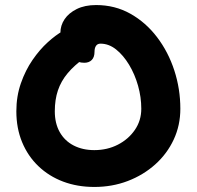

<svg xmlns="http://www.w3.org/2000/svg" viewBox="-20 -731 780 761"><path d="M353.8 10Q286.6 10 230.3 -11.2Q174 -32.4 132.2 -72.4Q90.4 -112.4 67.6 -167.6Q44.8 -222.8 44.8 -290Q44.8 -349.4 62.8 -401Q80.8 -452.6 109.1 -493.6Q137.4 -534.6 169.4 -563.6Q201.4 -592.6 229.8 -608.4Q258.2 -624.2 276.2 -624.2Q298.2 -624.2 311.5 -617.8Q324.8 -611.4 337.4 -593.2Q358.4 -564.6 349.4 -541.5Q340.4 -518.4 316.4 -502.2Q274.6 -472.4 248.2 -440.8Q221.8 -409.2 209.5 -372.5Q197.2 -335.8 197.2 -290Q197.2 -242 216.8 -207.3Q236.4 -172.6 272 -154.3Q307.6 -136 353.8 -136Q405.2 -136 447.2 -157.6Q489.2 -179.2 514.6 -216.2Q540 -253.2 540 -300Q540 -345.8 527.2 -391.2Q514.4 -436.6 491.6 -474.4Q468.8 -512.2 440 -535.1Q411.2 -558 378.2 -558Q366.6 -558 360.6 -549.4Q354.6 -540.8 354.6 -525.6Q354.6 -504.4 343.7 -493.3Q332.8 -482.2 314 -482.2Q290.6 -482.2 268.9 -495.6Q247.2 -509 233.3 -535.5Q219.4 -562 219.4 -600.8Q219.4 -630.2 236 -654.9Q252.6 -679.6 284.4 -695.3Q316.2 -711 360.8 -711Q435.6 -711 496.8 -676.6Q558 -642.2 602.5 -583.7Q647 -525.2 670.9 -451.9Q694.8 -378.6 694.8 -300Q694.8 -234.2 668.5 -177.8Q642.2 -121.4 595.2 -79.3Q548.2 -37.2 486.5 -13.6Q424.8 10 353.8 10Z"/></svg>

Font: Shantell Sans Light
Style: Regular
Weight: 300
Designer: Stephen Nixon, Anya Danilova, Shantell Martin
Foundry: Arrow Type
Version: Version 1.011;[c5ecc13dd]